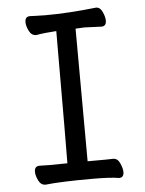

<svg xmlns="http://www.w3.org/2000/svg" viewBox="-52 -748 604 802"><g transform="rotate(-5 250.0 -347.0)"><path d="M106.9 12.2Q86.9 12.2 76.9 -8.8Q66.9 -29.8 66.9 -44.9Q66.9 -68.8 87.9 -68.8L127.9 -67.9L205.1 -68.8Q206.1 -106.9 207 -623Q158.7 -620.1 122.1 -613.8Q102.1 -613.8 92 -634.8Q82 -655.8 82 -670.9Q82 -694.8 103 -694.8Q109.9 -694.8 128.4 -693.8Q147 -692.9 167 -692.9Q263.7 -692.9 380.9 -706.1Q397.9 -706.1 407.5 -685.1Q417 -664.1 417 -648.9Q417 -625 397 -625Q339.8 -627.9 324.7 -627.9L288.1 -626Q289.1 -151.9 290 -69.8Q383.8 -69.8 397 -70.8Q416 -70.8 425.5 -48.8Q435.1 -26.9 435.1 -12.2Q435.1 11.2 415 11.2Q379.9 4.9 303.7 4.9Q171.9 4.9 106.9 12.2Z"/></g></svg>

Font: LXGW WenKai Mono Screen
Style: Regular
Weight: 400
Monospace: yes
Designer: LXGW / Fontworks Inc.
Foundry: LXGW / Fontworks Inc.
Version: Version 1.330;April 28,2024